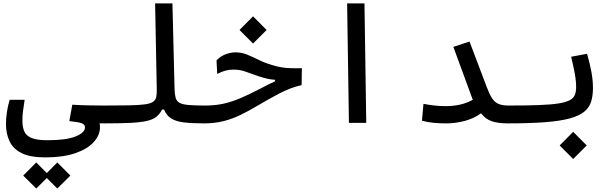

<svg xmlns="http://www.w3.org/2000/svg" viewBox="-20 -713 3556 1114"><path d="M242.7 200.2Q154.8 200.2 105.2 175.3Q55.7 150.4 35.2 106.2Q14.6 62 14.6 4.9Q14.6 -26.4 20.3 -63.5Q25.9 -100.6 36.1 -133.8H123Q117.7 -98.1 113.8 -70.6Q109.9 -43 109.9 -14.2Q109.9 24.4 121.3 50Q132.8 75.7 164.3 88.1Q195.8 100.6 255.9 100.6Q365.2 100.6 419.2 78.4Q473.1 56.2 473.1 26.4Q473.1 9.3 454.3 2.2Q435.5 -4.9 382.3 -10.3L399.4 -105.5Q444.3 -102.5 496.3 -101.6Q548.3 -100.6 585.9 -100.6Q612.3 -100.6 624 -87.6Q635.7 -74.7 635.7 -52.2Q635.7 -27.3 621.6 -12.2Q607.4 2.9 580.1 2.9Q568.8 2.9 557.6 2.4Q560.1 12.7 560.1 24.4Q560.1 71.8 523.4 111.8Q486.8 151.9 416.3 176Q345.7 200.2 242.7 200.2ZM312.5 380.9 251.5 319.8 190.4 380.9 114.7 305.7 190.4 229.5 251.5 291 312.5 229.5 388.2 305.7Z M580.1 2.9Q551.8 2.9 551.8 -51.3Q551.8 -80.1 561.5 -90.3Q571.3 -100.6 585.9 -100.6Q673.3 -100.6 730 -101.8Q786.6 -103 819.3 -107.4Q852.1 -111.8 867.4 -122.1Q882.8 -132.3 886.5 -149.9Q890.1 -167.5 889.6 -195.3L879.9 -693.4H980.5L992.7 -199.7Q993.7 -166.5 998.8 -146.7Q1003.9 -127 1021 -116.9Q1038.1 -106.9 1074 -103.8Q1109.9 -100.6 1171.9 -100.6Q1208.5 -100.6 1208.5 -51.3Q1208.5 -20.5 1198 -8.8Q1187.5 2.9 1166 2.9Q1092.8 2.9 1046.1 -2.9Q999.5 -8.8 972.7 -26.1Q945.8 -43.5 931.6 -77.6H920.4Q907.2 -51.3 887.5 -35.4Q867.7 -19.5 831.5 -11.2Q795.4 -2.9 734.9 0Q674.3 2.9 580.1 2.9Z M1162.1 2.9Q1150.4 2.9 1144 -9.3Q1137.7 -21.5 1137.7 -51.3Q1137.7 -100.6 1171.9 -100.6Q1228.5 -100.6 1277.6 -111.6Q1326.7 -122.6 1376.5 -144Q1426.3 -165.5 1484.9 -195.8Q1514.6 -211.4 1535.6 -222.2Q1556.6 -232.9 1575.7 -241.2V-250Q1552.7 -251.5 1531.7 -256.1Q1510.7 -260.7 1477.5 -271.5Q1438 -284.7 1405.8 -296.9Q1373.5 -309.1 1335.9 -309.1Q1309.1 -309.1 1289.3 -303.7Q1269.5 -298.3 1240.2 -284.2L1236.3 -362.8Q1259.3 -386.7 1288.6 -397.9Q1317.9 -409.2 1346.2 -409.2Q1382.3 -409.2 1413.3 -396.5Q1444.3 -383.8 1479 -366.7Q1513.7 -349.1 1559.1 -335.4Q1590.3 -326.2 1615.7 -322Q1641.1 -317.9 1668.5 -317.4Q1682.1 -316.9 1697.8 -316.9Q1713.4 -316.9 1731.4 -317.4L1730 -219.2Q1705.6 -213.4 1684.6 -206.5Q1663.6 -199.7 1639.4 -189.2Q1615.2 -178.7 1581.1 -160.2Q1522 -128.4 1473.1 -99.1Q1423.8 -69.8 1377 -46.9Q1330.1 -23.9 1278.3 -10.5Q1226.6 2.9 1162.1 2.9ZM1448.2 -460.4 1369.6 -539.1 1448.2 -618.2 1526.9 -539.1Z M2004.4 0 1994.1 -693.4H2094.7L2105 0Z M2567.4 2.9Q2533.2 2.9 2497.6 -0.2Q2461.9 -3.4 2428.2 -12.7L2437 -110.4Q2471.2 -104 2501.5 -100.6Q2531.7 -97.2 2567.4 -97.2Q2606.9 -97.2 2645.8 -105.2Q2684.6 -113.3 2723.1 -133.8L2610.4 -440.9L2704.1 -472.2L2805.2 -205.1Q2819.8 -166.5 2834.5 -143.6Q2849.1 -120.6 2871.3 -110.6Q2893.6 -100.6 2929.7 -100.6Q2948.2 -100.6 2957.3 -92.8Q2966.3 -85 2966.3 -55.2Q2966.3 -21 2953.9 -9Q2941.4 2.9 2923.8 2.9Q2869.1 2.4 2833.3 -9.5Q2797.4 -21.5 2771 -55.7Q2731.4 -26.4 2677.7 -11.7Q2624 2.9 2567.4 2.9Z M2923.8 2.9Q2907.7 2.9 2907.7 -52.7Q2907.7 -78.6 2914.6 -89.6Q2921.4 -100.6 2929.7 -100.6Q3035.6 -100.6 3106.4 -103.3Q3177.2 -106 3220.5 -112.8Q3263.7 -119.6 3285.9 -131.8Q3308.1 -144 3315.4 -162.6Q3322.8 -181.2 3322.8 -208Q3322.8 -244.1 3314.5 -288.6Q3306.2 -333 3293.9 -383.8L3386.2 -400.9Q3402.8 -343.8 3411.6 -294.7Q3420.4 -245.6 3420.4 -203.6Q3420.4 -157.7 3409.7 -123Q3398.9 -88.4 3369.4 -64.5Q3339.8 -40.5 3284.7 -25.6Q3229.5 -10.7 3141.1 -3.9Q3052.7 2.9 2923.8 2.9ZM3305.7 209.5 3227.1 130.9 3305.7 51.8 3384.3 130.9Z"/></svg>

Font: CaskaydiaCove NFP
Style: Regular
Weight: 400
Designer: Aaron Bell
Foundry: Saja Typeworks
Version: Version 2111.001; VTT 6.35;Nerd Fonts 3.1.1